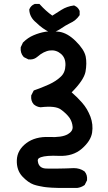

<svg xmlns="http://www.w3.org/2000/svg" viewBox="-20 -807 540 964"><path d="M366.2 136.7Q309.6 137.2 272 136.5Q234.4 135.7 214.8 133.3Q210.4 132.8 206.3 132.3Q202.1 131.8 198 131.1Q193.8 130.4 190.2 129.6Q186.5 128.9 182.6 128.2Q178.7 127.4 175.3 126.7Q171.9 126 168.5 125.2Q165 124.5 161.6 123.5Q158.2 122.6 155.3 121.6Q152.3 120.6 148.9 119.6Q121.6 109.9 92.3 79.1Q62.5 46.9 64.5 -3.4Q66.4 -53.7 112.3 -88.4Q157.2 -122.1 227.1 -119.1Q290.5 -116.2 319.8 -132.8Q346.2 -147.9 344.7 -169.9Q342.8 -194.8 329.1 -215.3Q321.8 -225.6 310.8 -236.3Q299.8 -247.1 284.7 -257.8Q271.5 -267.1 247.1 -270Q222.7 -272.9 185.1 -268.6H183.6H182.6Q173.3 -269.5 165 -273.2Q156.7 -276.9 149.9 -282.7L149.4 -283.2L148.9 -283.7Q134.3 -300.3 136.7 -326.2V-328.1L137.7 -329.6L147.5 -349.1L149.4 -352.5L152.8 -354Q166 -358.4 178.5 -363.3Q190.9 -368.2 203.1 -373.3Q215.3 -378.4 227.5 -383.8Q262.2 -399.9 285.6 -422.4Q307.6 -442.9 308.6 -479.5Q309.1 -498.5 303.5 -512.5Q297.9 -526.4 286.1 -536.6Q262.2 -557.1 231.4 -553.7Q199.7 -550.3 166.5 -521Q163.1 -518.1 159.2 -515.9Q155.3 -513.7 151.4 -512Q147.5 -510.3 142.8 -509.5Q138.2 -508.8 133.5 -508.5Q128.9 -508.3 124 -508.8H122.1L120.6 -509.8L101.1 -519.5L99.6 -520.5L98.1 -522Q81.5 -540.5 84 -568.4V-569.8L85 -571.8L94.7 -592.3L95.2 -593.8L96.7 -594.7Q119.6 -617.7 148.4 -629.9Q176.8 -642.1 207.5 -647.5Q238.3 -652.3 277.3 -647.5Q297.9 -644.5 318.6 -632.8Q339.4 -621.1 360.4 -600.3Q381.3 -579.6 393.8 -560.5Q406.2 -541.5 410.2 -523.4Q417 -489.3 409.2 -446.3Q400.9 -404.8 339.8 -343.3Q368.7 -318.4 392.1 -291.5Q398.9 -283.7 405 -275.4Q411.1 -267.1 416.3 -258.3Q421.4 -249.5 425.8 -240.2Q430.2 -231 434.1 -221.2Q448.7 -181.6 442.4 -141.1Q436 -99.6 391.1 -60.5Q346.2 -21.5 276.4 -24.4Q212.4 -27.3 185.1 -17.6Q173.8 -13.7 170.9 -7.3Q168 -1 171.9 12.2Q180.2 37.6 210 39.1Q217.3 39.6 227.1 39.6Q236.8 39.6 249.5 39.6Q262.2 39.6 277.6 39.3Q293 39.1 311.3 38.6Q329.6 38.1 350.6 37.1Q380.9 37.1 402.8 52.7L404.3 53.2L404.8 54.2Q419.4 70.8 417 96.7V98.6L416 100.1L406.2 119.6L405.3 121.6L403.3 123Q387.2 134.3 367.2 136.7H366.7ZM231.9 -643.6Q222.7 -647.9 213.4 -653.6Q204.1 -659.2 195.3 -665.3Q186.5 -671.4 178 -678.7Q169.4 -686 161.6 -693.8Q145.5 -706.5 136.7 -722.7Q127.9 -738.8 127 -757.3V-759.8L127.9 -761.7Q131.3 -770 137.7 -776.4Q144 -782.7 152.3 -786.1L154.3 -787.1H156.2H173.8H178.2L181.2 -783.7Q195.3 -768.1 210.7 -754.2Q226.1 -740.2 242.7 -728.5Q265.1 -742.7 288.1 -757.3Q315.9 -774.9 349.6 -779.3L352.1 -779.8L354.5 -778.3Q371.6 -771 378.9 -753.9L379.9 -752V-750V-734.4V-731.4L378.4 -729Q369.6 -716.3 357.7 -706.5Q345.7 -696.8 331.1 -690.4Q307.6 -678.7 288.1 -665Q284.7 -662.6 281.5 -660.6Q278.3 -658.7 274.9 -656.7Q271.5 -654.8 268.1 -653.1Q264.6 -651.4 261 -649.9Q257.3 -648.4 253.7 -647.2Q250 -646 246.1 -644.8Q242.2 -643.6 238.3 -643.1L235.4 -642.1Z"/></svg>

Font: NaikaiFont
Style: Bold
Weight: 700
Version: Version 1.89